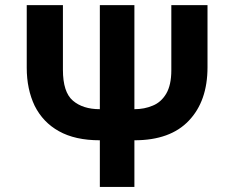

<svg xmlns="http://www.w3.org/2000/svg" viewBox="-20 -734 920 754"><path d="M372.1 0V-183.1Q274.9 -183.1 211.4 -218.8Q148.9 -253.4 116.2 -318.4Q85 -383.8 85 -467.8V-713.9H227.1V-460Q227.1 -372.1 266.1 -338.9Q305.2 -305.2 372.1 -305.2V-713.9H507.8V-305.2Q547.4 -305.2 580.1 -319.3Q612.8 -332.5 632.8 -366.2Q652.8 -400.4 652.8 -458V-713.9H794.9V-470.2Q794.9 -336.9 721.7 -260.3Q648.9 -183.1 507.8 -183.1V0Z"/></svg>

Font: Droid Sans Thai
Style: Bold
Weight: 700
Designer: Steve Matteson
Foundry: Ascender Corporation
Version: Version 1.00